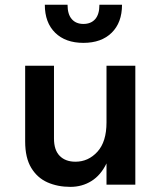

<svg xmlns="http://www.w3.org/2000/svg" viewBox="-20 -756 667 786"><path d="M83 -487H201V-189Q201 -141.5 224.5 -117.8Q248 -94 289 -94Q341.5 -94 378.8 -134.8Q416 -175.5 416 -255V-487H534V0H416V-87Q392.5 -38.5 354.2 -14.8Q316 9 268 9Q216 9 174.2 -9.5Q132.5 -28 107.8 -69Q83 -110 83 -177ZM321.5 -580.5Q248 -580.5 205.8 -622Q163.5 -663.5 163.5 -736.5H256.5Q256.5 -697.5 273.8 -677.8Q291 -658 321.5 -658Q352.5 -658 369.8 -677.8Q387 -697.5 387 -736.5H479.5Q479.5 -663.5 437.2 -622Q395 -580.5 321.5 -580.5Z"/></svg>

Font: Karla
Style: Bold
Weight: 700
Designer: Jonathan Pinhorn
Version: Version 2.004; ttfautohint (v1.8.4.7-5d5b);gftools[0.9.33]